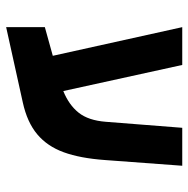

<svg xmlns="http://www.w3.org/2000/svg" viewBox="-14 -636 627 640"><g transform="rotate(90 300.0 -315.5)"><path d="M70 -151 165.5 -177.5 70 -609H196L283 -212.5Q329 -231 355 -263.5Q381 -296 385.5 -354.5L405.5 -609H532L513 -352Q507 -268.5 487 -213.8Q467 -159 427 -125.5Q387 -92 321 -77.5L70 -22Z"/></g></svg>

Font: JuliaMono
Style: Bold Italic
Weight: 700
Italic angle: -9°
Monospace: yes
Designer: cormullion
Foundry: corm
Version: Version 0.057; ttfautohint (v1.8.4)